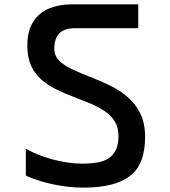

<svg xmlns="http://www.w3.org/2000/svg" viewBox="-20 -860 778 880"><path d="M363.7 0Q297.7 0 227.7 -14.2Q157.7 -28.3 98.3 -55.3V-178.7Q135.3 -157.3 180 -142Q224.7 -126.7 270.7 -118.3Q316.7 -110 356.7 -110Q382.7 -110 407.2 -112.5Q431.7 -115 452.7 -122.3Q473.7 -129.7 489.5 -143.7Q505.3 -157.7 514.2 -180.2Q523 -202.7 523 -236Q523 -277 505.5 -304.5Q488 -332 458.2 -351.8Q428.3 -371.7 391 -387Q353.7 -402.3 314.2 -417.2Q274.7 -432 237.3 -450.5Q200 -469 170.2 -494.8Q140.3 -520.7 122.8 -558.3Q105.3 -596 105.3 -650Q105.3 -719 132.2 -760.5Q159 -802 204.8 -821Q250.7 -840 306.7 -840H613.7V-730.7H324.7Q298.3 -730.7 280.7 -724.5Q263 -718.3 252.8 -708Q242.7 -697.7 237.5 -685.2Q232.3 -672.7 230.5 -660.2Q228.7 -647.7 228.7 -637.3Q228.7 -604.7 251.3 -582.2Q274 -559.7 311 -542.3Q348 -525 392.5 -507.8Q437 -490.7 481.3 -469.5Q525.7 -448.3 562.7 -417.3Q599.7 -386.3 622.3 -341.2Q645 -296 645 -232Q645 -105 574.5 -52.5Q504 0 363.7 0Z"/></svg>

Font: Matangi Light
Style: Regular
Weight: 300
Designer: Prashant Pant
Foundry: The Graphic Ant
Version: Version 3.002